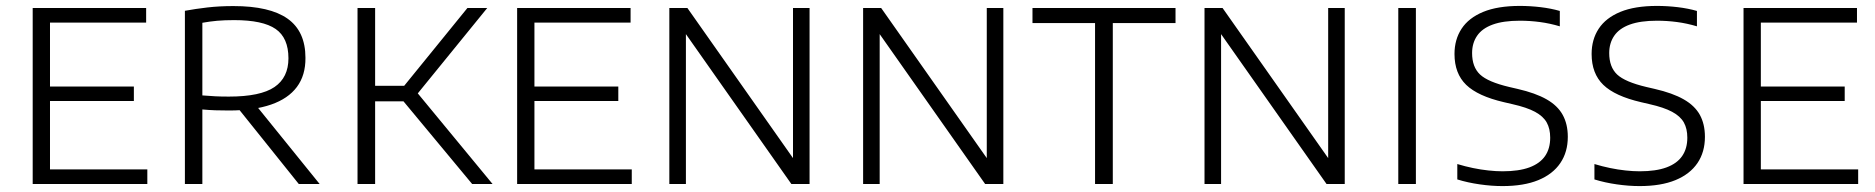

<svg xmlns="http://www.w3.org/2000/svg" viewBox="-20 -622 6338 649"><path d="M90.5 0V-595H474V-545.5H149V-49.5H478V0ZM128.5 -280.5V-329.5H432.5V-280.5Z M605 0V-585.5Q640 -592 681 -596.8Q722 -601.5 769 -601.5Q892 -601.5 952.2 -558.8Q1012.5 -516 1012.5 -426.5Q1013 -367.5 983.5 -328Q954 -288.5 896.2 -268.5Q838.5 -248.5 754 -248.5Q730 -248.5 707.8 -249.2Q685.5 -250 664 -252V0ZM990 0 765.5 -280H834L1060.5 0ZM753.5 -295.5Q860.5 -295.5 907.8 -327.8Q955 -360 955 -425Q955 -494 911.8 -524Q868.5 -554 771.5 -554Q739 -554 714 -551.8Q689 -549.5 664 -545V-299.5Q689.5 -297.5 708 -296.5Q726.5 -295.5 753.5 -295.5Z M1576 0 1323.5 -304 1560 -595H1627L1385 -297.5L1385.5 -314.5L1645 0ZM1188.5 0V-595H1248V0ZM1237 -279.5V-332H1353V-279.5Z M1728 0V-595H2111.5V-545.5H1786.5V-49.5H2115.5V0ZM1766 -280.5V-329.5H2070V-280.5Z M2242.5 0V-595H2303.5L2675 -67H2660.5V-595H2716.5V0H2655L2283.5 -528H2298.5V0Z M2897.5 0V-595H2958.5L3330 -67H3315.5V-595H3371.5V0H3310L2938.5 -528H2953.5V0Z M3681.5 0V-544H3470V-595H3953.5V-544H3741.5V0Z M4051.5 0V-595H4112.5L4484 -67H4469.5V-595H4525.5V0H4464L4092.5 -528H4107.5V0Z M4706.5 0V-595H4766V0Z M5058.5 7Q5022 7 4981.8 1.2Q4941.5 -4.5 4906 -15.5V-67.5Q4932.5 -59.5 4959 -54Q4985.5 -48.5 5011 -45.8Q5036.5 -43 5059 -43Q5114 -43 5149.8 -56.2Q5185.5 -69.5 5202.8 -94.8Q5220 -120 5220 -156.5Q5220 -187 5208.2 -208Q5196.5 -229 5168.8 -244Q5141 -259 5092 -270L5064 -276.5Q4975.5 -297 4936 -335.2Q4896.5 -373.5 4896.5 -439.5Q4896.5 -488.5 4920.5 -525Q4944.5 -561.5 4993.5 -581.8Q5042.5 -602 5117.5 -602Q5152 -602 5187.5 -597.8Q5223 -593.5 5252.5 -585V-533Q5219 -543 5185.2 -547.5Q5151.5 -552 5117.5 -552Q5061.5 -552 5025.8 -539Q4990 -526 4973 -501.2Q4956 -476.5 4956 -442.5Q4956 -395.5 4982.8 -370.2Q5009.5 -345 5081.5 -328L5109.5 -321.5Q5170.5 -307.5 5207.8 -286.2Q5245 -265 5262.2 -233.8Q5279.5 -202.5 5279.5 -159.5Q5279.5 -108 5254.2 -70.8Q5229 -33.5 5180 -13.2Q5131 7 5058.5 7Z M5522 7Q5485.5 7 5445.2 1.2Q5405 -4.5 5369.5 -15.5V-67.5Q5396 -59.5 5422.5 -54Q5449 -48.5 5474.5 -45.8Q5500 -43 5522.5 -43Q5577.5 -43 5613.2 -56.2Q5649 -69.5 5666.2 -94.8Q5683.5 -120 5683.5 -156.5Q5683.5 -187 5671.8 -208Q5660 -229 5632.2 -244Q5604.5 -259 5555.5 -270L5527.5 -276.5Q5439 -297 5399.5 -335.2Q5360 -373.5 5360 -439.5Q5360 -488.5 5384 -525Q5408 -561.5 5457 -581.8Q5506 -602 5581 -602Q5615.5 -602 5651 -597.8Q5686.5 -593.5 5716 -585V-533Q5682.5 -543 5648.8 -547.5Q5615 -552 5581 -552Q5525 -552 5489.2 -539Q5453.5 -526 5436.5 -501.2Q5419.5 -476.5 5419.5 -442.5Q5419.5 -395.5 5446.2 -370.2Q5473 -345 5545 -328L5573 -321.5Q5634 -307.5 5671.2 -286.2Q5708.5 -265 5725.8 -233.8Q5743 -202.5 5743 -159.5Q5743 -108 5717.8 -70.8Q5692.5 -33.5 5643.5 -13.2Q5594.5 7 5522 7Z M5873.5 0V-595H6257V-545.5H5932V-49.5H6261V0ZM5911.5 -280.5V-329.5H6215.5V-280.5Z"/></svg>

Font: Encode Sans SC Light
Style: Regular
Weight: 300
Version: Version 3.002